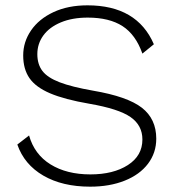

<svg xmlns="http://www.w3.org/2000/svg" viewBox="-20 -690 659 720"><path d="M557 -524 514 -489Q489 -560 439.5 -592Q390 -624 309 -624Q251 -624 208 -606Q165 -588 142.5 -557Q120 -526 120 -487Q120 -449 139 -424Q158 -399 203.5 -381.5Q249 -364 329 -350Q458 -328 512 -286Q566 -244 566 -170Q566 -117 535 -76Q504 -35 447.5 -12.5Q391 10 318 10Q214 10 142.5 -31.5Q71 -73 45 -148L89 -182Q109 -111 169.5 -73.5Q230 -36 319 -36Q405 -36 459.5 -71Q514 -106 514 -167Q514 -220 469.5 -251Q425 -282 315 -301Q222 -317 168 -340Q114 -363 90.5 -397Q67 -431 67 -482Q67 -533 96.5 -576Q126 -619 180.5 -644.5Q235 -670 308 -670Q494 -670 557 -524Z"/></svg>

Font: Work Sans Light
Style: Regular
Weight: 300
Designer: Wei Huang
Foundry: Wei Huang
Version: Version 1.500